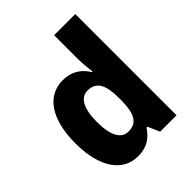

<svg xmlns="http://www.w3.org/2000/svg" viewBox="-214 -884 1019 1019"><g transform="rotate(-45 295.5 -375.0)"><path d="M227 10C296 10 335 -20 366 -66H373L402 0H525V-760H366V-590C366 -553 370 -510 374 -479H370C340 -528 296 -559 229 -559C115 -559 40 -459 40 -275C40 -92 114 10 227 10ZM284 -119C232 -119 201 -169 201 -274C201 -376 232 -427 283 -427C351 -427 374 -378 374 -280V-258C372 -163 348 -119 284 -119Z"/></g></svg>

Font: Noto Sans Gurmukhi UI SemiCondensed ExtraBold
Style: Regular
Weight: 800
Width: 4
Designer: Jelle Bosma - Monotype Design Team
Foundry: Monotype Imaging Inc.
Version: Version 2.004